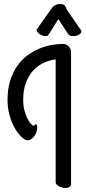

<svg xmlns="http://www.w3.org/2000/svg" viewBox="-20 -922 436 970"><path d="M338.9 4.9Q338.9 17.6 330.6 22.7Q322.3 27.8 311 27.8Q302.2 27.8 293.5 25.4Q284.7 22.9 277.6 19Q270.5 15.1 265.9 10Q261.2 4.9 261.2 -1V-622.1Q227.5 -617.7 197.5 -603Q167.5 -588.4 145.3 -563Q123 -537.6 110.1 -501.5Q97.2 -465.3 97.2 -418Q97.2 -387.7 103.5 -363.5Q109.9 -339.4 118.7 -322.5Q127.4 -305.7 136.2 -296.4Q145 -287.1 149.9 -287.1Q153.8 -287.1 155.5 -290.5Q157.2 -293.9 161.1 -293.9Q165 -293.9 166.5 -289.1Q168 -284.2 168 -278.8Q168 -263.2 161.6 -248.8Q155.3 -234.4 145.8 -225.3Q136.2 -216.3 124.5 -213.9Q112.8 -211.4 102.1 -219.2Q88.9 -228 74 -246.1Q59.1 -264.2 46.6 -289.8Q34.2 -315.4 26.1 -347.7Q18.1 -379.9 18.1 -418Q18.1 -470.7 30.8 -512.5Q43.5 -554.2 64.7 -585.4Q85.9 -616.7 114.3 -638.7Q142.6 -660.6 173.8 -674.3Q205.1 -688 237.3 -694.1Q269.5 -700.2 298.8 -700.2Q306.6 -700.2 314 -697Q321.3 -693.8 326.7 -688.2Q332 -682.6 335.4 -674.8Q338.9 -667 338.9 -658.2ZM383.3 -777.8Q386.2 -773.9 388.7 -770.3Q391.1 -766.6 391.1 -762.7Q391.1 -754.4 378.9 -747.1Q366.7 -739.7 346.2 -739.7Q337.9 -739.7 332.3 -742.9Q326.7 -746.1 324.2 -750L274.9 -825.7L231.9 -756.8Q228 -750 223.6 -744.9Q219.2 -739.7 208 -739.7Q201.2 -739.7 193.6 -742.7Q186 -745.6 179.7 -750Q173.3 -754.4 169.2 -760Q165 -765.6 165 -771Q165 -772.9 167 -774.9L237.3 -875Q246.1 -888.7 258.3 -895.3Q270.5 -901.9 283.2 -901.9Q292 -901.9 297.4 -900.1Q302.7 -898.4 306.2 -895Q309.6 -891.6 311.8 -886.5Q314 -881.3 316.9 -874Z"/></svg>

Font: Grand Hotel
Style: Regular
Weight: 400
Designer: Brian J. Bonislawsky & Jim Lyles for Astigmatic (AOETI)
Foundry: Astigmatic (AOETI)
Version: Version 001.000